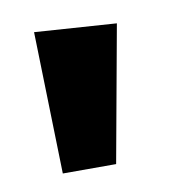

<svg xmlns="http://www.w3.org/2000/svg" viewBox="-42 -863 276 305"><g transform="rotate(-10 96.5 -710.5)"><path d="M31 -825 163 -816 123 -596H37Z"/></g></svg>

Font: Fira Sans Extra Condensed SemiBold
Style: Regular
Weight: 600
Width: 1
Designer: Carrois Corporate & Edenspiekermann AG
Foundry: Carrois Corporate GbR & Edenspiekermann AG
Version: Version 4.203